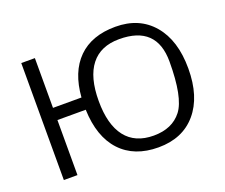

<svg xmlns="http://www.w3.org/2000/svg" viewBox="-120 -908 1289 1101"><g transform="rotate(-20 525.0 -357.5)"><path d="M671.9 -650.9Q558.1 -650.9 499.5 -576.4Q440.9 -502 440.9 -357.4Q440.9 -212.9 499.3 -137.9Q557.6 -63 670.9 -63Q784.2 -63 842 -137.7Q899.9 -212.4 899.9 -431.6Q899.9 -650.9 671.9 -650.9ZM354 -335.9H181.2V0H98.1V-713.9H181.2V-410.2H355Q366.2 -562 448.5 -643.6Q530.8 -725.1 675.8 -725.1Q820.8 -725.1 904.3 -627.2Q987.8 -529.3 987.8 -357.4Q987.8 -185.5 904.5 -87.9Q821.3 9.8 673.8 9.8Q526.4 9.8 442.9 -79.8Q359.4 -169.4 354 -335.9Z"/></g></svg>

Font: OpenSans-Regular
Style: Regular
Weight: 400
Foundry: Ascender Corporation
Version: Version 1.10